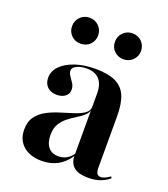

<svg xmlns="http://www.w3.org/2000/svg" viewBox="-120 -707 704 804"><g transform="rotate(20 232.5 -305.0)"><path d="M157.3 11.3Q105.6 11.3 75 -15.3Q44.4 -41.9 44.4 -87.9Q44.4 -123.4 61.3 -146Q78.2 -168.5 105.2 -182.7Q132.3 -196.8 162.1 -205.6Q191.9 -214.5 219 -223.4Q246 -232.3 262.9 -244Q279.8 -255.6 279.8 -275V-333.9Q279.8 -374.2 260.5 -395.6Q241.1 -416.9 204 -416.9Q178.2 -416.9 160.1 -408.1Q141.9 -399.2 141.9 -385.5Q141.9 -374.2 150 -362.9Q158.1 -351.6 166.1 -339.1Q174.2 -326.6 174.2 -311.3Q174.2 -292.7 159.7 -281.5Q145.2 -270.2 121.8 -270.2Q96 -270.2 80.2 -285.1Q64.5 -300 64.5 -325.8Q64.5 -355.6 87.1 -378.6Q109.7 -401.6 149.2 -414.9Q188.7 -428.2 239.5 -428.2Q293.5 -428.2 327.4 -412.9Q361.3 -397.6 376.2 -363.7Q391.1 -329.8 391.1 -272.6V-44.4Q391.1 -25.8 396.4 -17.7Q401.6 -9.7 412.9 -9.7Q423.4 -9.7 433.5 -14.9Q443.5 -20.2 454 -27.4L458.1 -20.2Q439.5 -4.8 416.9 3.2Q394.4 11.3 363.7 11.3Q281.5 11.3 279.8 -54.8Q258.1 -21.8 227.4 -5.2Q196.8 11.3 157.3 11.3ZM216.9 -30.6Q235.5 -30.6 251.6 -39.1Q267.7 -47.6 279.8 -64.5V-258.9Q275.8 -243.5 262.1 -232.3Q248.4 -221 230.6 -210.1Q212.9 -199.2 195.6 -185.5Q178.2 -171.8 166.9 -152.4Q155.6 -133.1 155.6 -104Q155.6 -69.4 171.4 -50Q187.1 -30.6 216.9 -30.6ZM333.9 -505.6Q308.9 -505.6 292.3 -522.2Q275.8 -538.7 275.8 -562.9Q275.8 -587.1 292.3 -604Q308.9 -621 333.9 -621Q358.9 -621 375.4 -604Q391.9 -587.1 391.9 -562.9Q391.9 -539.5 375.4 -522.6Q358.9 -505.6 333.9 -505.6ZM142.7 -505.6Q117.7 -505.6 101.2 -522.2Q84.7 -538.7 84.7 -562.9Q84.7 -587.1 101.2 -604Q117.7 -621 142.7 -621Q167.7 -621 184.3 -604Q200.8 -587.1 200.8 -562.9Q200.8 -538.7 184.3 -522.2Q167.7 -505.6 142.7 -505.6Z"/></g></svg>

Font: Playfair 144pt
Style: Bold
Weight: 700
Version: Version 2.001;gftools[0.9.30]